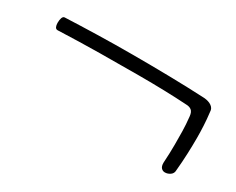

<svg xmlns="http://www.w3.org/2000/svg" viewBox="-57 -460 929 755"><g transform="rotate(30 407.5 -83.0)"><path d="M752 -210Q755.9 -178.7 757.3 -149.9Q758.8 -121.1 758.8 -94.7Q758.8 -60.5 757.3 -23.4Q755.9 13.7 752 55.7Q752 70.3 740.7 78.1Q729.5 85.9 716.8 85.9Q707 85.9 700.2 78.6Q693.4 71.3 693.4 55.7Q696.3 8.8 696.3 -28.3Q696.3 -56.6 695.8 -87.9Q695.3 -119.1 691.4 -154.3Q689.5 -172.9 680.2 -180.2Q670.9 -187.5 654.3 -187.5Q560.5 -193.4 438.5 -193.4Q350.6 -193.4 260.3 -192.4Q169.9 -191.4 72.3 -187.5Q64.5 -187.5 61 -194.8Q57.6 -202.1 57.6 -212.9Q57.6 -226.6 61 -235.8Q64.5 -245.1 72.3 -245.1Q139.6 -248 216.8 -250Q293.9 -252 377 -252Q460 -252 543 -250.5Q626 -249 705.1 -245.1Q726.6 -243.2 739.3 -233.9Q752 -224.6 752 -210Z"/></g></svg>

Font: Hi Melody Cyrillic
Style: Regular
Weight: 400
Version: Version 0.90 April 10, 2018